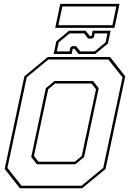

<svg xmlns="http://www.w3.org/2000/svg" viewBox="-20 -1004 693 1024"><path d="M86 0 5 -103 110 -597 235 -700H567L648 -597L543 -103L418 0ZM185 -141.5H379L416 -172L492 -528L468 -558.5H274L237 -528L161 -172ZM94.5 -13.5H415L530.5 -108.5L633.5 -591.5L558 -686.5H237.5L122.5 -591.5L19.5 -108.5ZM177 -128 146.5 -166.5 224.5 -533.5 271 -572H476L506.5 -533.5L428.5 -166.5L382 -128ZM266 -716 280.5 -784 348 -840H437L459 -812H468L474 -840H570L555.5 -772L488 -716H399L377 -744H368L362 -716ZM283 -730H351L355 -750L364.5 -758H385.5L408 -730H485L543 -778L553 -826H485L481 -806L471.5 -798H450.5L428 -826H351L293 -778ZM274.5 -855.5 301.5 -983.5H617.5L590.5 -855.5ZM291.5 -869.5H579.5L600.5 -969.5H312.5Z"/></svg>

Font: Tourney Thin
Style: Italic
Weight: 100
Italic angle: -12°
Designer: Tyler Finck
Foundry: Etcetera Type Co
Version: Version 1.015